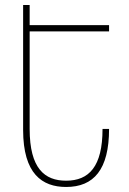

<svg xmlns="http://www.w3.org/2000/svg" viewBox="-20 -734 512 764"><path d="M72 -714V-217C72 -42 148 10 243 10C353 10 414 -59 414 -221H388C388 -71 334 -15 243 -15C158 -15 98 -63 98 -221V-609H414V-634H98V-714Z"/></svg>

Font: Noto Sans Armenian ExtraCondensed Thin
Style: Regular
Weight: 100
Width: 2
Designer: Monotype Design Team
Foundry: Monotype Imaging Inc.
Version: Version 2.008